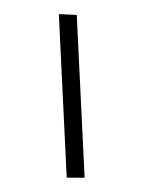

<svg xmlns="http://www.w3.org/2000/svg" viewBox="-136 -729 622 835"><g transform="rotate(-20 175.0 -311.5)"><path d="M107 42 34 15 245 -665 317 -635Z"/></g></svg>

Font: Inconsolata ExtraCondensed SemiBold
Style: Regular
Weight: 600
Width: 2
Monospace: yes
Designer: Raph Levien, Cyreal, Brenton Simpson
Foundry: Raph Levien, Cyreal, Google
Version: Version 3.001; ttfautohint (v1.8.2.53-6de2)